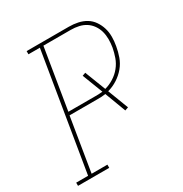

<svg xmlns="http://www.w3.org/2000/svg" viewBox="-171 -863 942 991"><g transform="rotate(-30 300.0 -367.5)"><path d="M9 0V-19H80L195 -716H127V-735H379Q406 -735 432 -729.5Q458 -724 479.5 -711Q501 -698 515.5 -677Q530 -656 537.5 -631.5Q545 -607 545 -580Q545 -553 540 -526Q535 -496 524.5 -466.5Q514 -437 493.5 -412.5Q473 -388 445.5 -370.5Q418 -353 388 -345L435 -222L415 -215L368 -340Q356 -338 344 -337.5Q332 -337 320 -337H153L101 -19H195V0ZM320 -356Q330 -356 340.5 -356.5Q351 -357 361 -358L314 -480L333 -487L381 -363Q408 -370 433.5 -386Q459 -402 477.5 -425Q496 -448 505.5 -475Q515 -502 520 -529Q524 -553 524 -577Q524 -601 518 -623Q512 -645 499 -663.5Q486 -682 467.5 -694Q449 -706 426 -711Q403 -716 379 -716H216L157 -356Z"/></g></svg>

Font: Iosevka Slab ThExObl
Style: Regular
Weight: 100
Width: 7
Italic angle: -9°
Monospace: yes
Designer: Belleve Invis
Foundry: Belleve Invis
Version: Version 11.1.1; ttfautohint (v1.8.3)